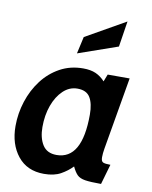

<svg xmlns="http://www.w3.org/2000/svg" viewBox="-86 -822 711 896"><g transform="rotate(10 269.5 -374.0)"><path d="M184 10Q104 10 59.5 -45.5Q15 -101 15 -187Q15 -247 33.5 -304.2Q52 -361.5 86.5 -407Q121 -452.5 170 -479.5Q219 -506.5 280 -506.5Q315.5 -506.5 339.8 -495.8Q364 -485 383.5 -463.5L397 -498H501L442 -155Q438 -132 438 -113.5Q438 -94 448 -89.8Q458 -85.5 482.5 -85.5L455 10Q404.5 10 379.2 6Q354 2 341.5 -10.5Q329 -23 317 -48.5Q294.5 -25 263.2 -7.5Q232 10 184 10ZM226.5 -87Q347.5 -87 347.5 -299.5Q347.5 -351.5 330.2 -380.2Q313 -409 270 -409Q232 -409 202.5 -381Q173 -353 156.2 -306.8Q139.5 -260.5 139.5 -204.5Q139.5 -153 160.2 -120Q181 -87 226.5 -87ZM238.5 -570.5 256.5 -651 445 -758 426 -636Z"/></g></svg>

Font: Cabin Condensed
Style: Bold Italic
Weight: 700
Width: 3
Italic angle: -10°
Designer: Pablo Impallari
Foundry: Pablo Impallari. http://www.impallari.com Igino Marini. http://www.ikern.com
Version: Version 3.001; ttfautohint (v1.8.3)